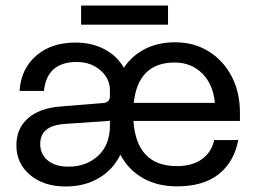

<svg xmlns="http://www.w3.org/2000/svg" viewBox="-20 -666 930 697"><path d="M274.5 -646H590V-576.5H274.5ZM622.5 10.5Q551.5 10.5 498.8 -19.5Q446 -49.5 417 -104.5Q390.5 -50 338.8 -19.5Q287 11 218 11Q139 11 89.2 -30.8Q39.5 -72.5 39.5 -138.5Q39.5 -199.5 81.5 -236.5Q123.5 -273.5 200 -279.5L353.5 -292Q379 -293.5 379 -316.5V-338Q379 -381.5 344.2 -411.2Q309.5 -441 258.5 -441Q150.5 -441 139.5 -336H51Q56 -415.5 111 -463.5Q166 -511.5 253.5 -511.5Q314 -511.5 359.8 -487Q405.5 -462.5 429.5 -420Q459.5 -464.5 507 -488.5Q554.5 -512.5 615.5 -512.5Q684.5 -512.5 737.5 -479.5Q790.5 -446.5 820.8 -389Q851 -331.5 851 -257.5V-227H464.5Q475.5 -63 622 -63Q679 -63 713.8 -88.8Q748.5 -114.5 757.5 -157.5H845Q829.5 -77.5 773.8 -33.5Q718 10.5 622.5 10.5ZM614 -439Q481.5 -439 465.5 -292.5H760Q754 -359.5 714.2 -399.2Q674.5 -439 614 -439ZM126 -143.5Q126 -105.5 153.8 -83.2Q181.5 -61 228 -61Q293.5 -61 336.2 -100.5Q379 -140 379 -210.5V-227.5L214.5 -216Q126 -210 126 -143.5Z"/></svg>

Font: Overused Grotesk
Style: Regular
Weight: 450
Version: Version 0.004